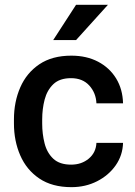

<svg xmlns="http://www.w3.org/2000/svg" viewBox="-20 -770 562 800"><path d="M276.4 -84Q319.8 -84 349.9 -109.1Q379.9 -134.3 381.8 -174.8H492.7Q491.2 -123 462.2 -81.3Q433.1 -39.6 384.8 -14.9Q336.4 9.8 277.8 9.8Q197.3 9.8 144 -26.1Q90.8 -62 64.5 -122.3Q38.1 -182.6 38.1 -255.4V-272.5Q38.1 -345.7 64.5 -406Q90.8 -466.3 144 -502.2Q197.3 -538.1 277.3 -538.1Q340.8 -538.1 388.7 -512.9Q436.5 -487.8 463.9 -443.1Q491.2 -398.4 492.7 -339.4H381.8Q379.9 -382.8 352.1 -413.6Q324.2 -444.3 275.9 -444.3Q228.5 -444.3 202.4 -419.4Q176.3 -394.5 166 -355.2Q155.8 -315.9 155.8 -272.5V-255.4Q155.8 -211.9 165.8 -172.6Q175.8 -133.3 202.1 -108.6Q228.5 -84 276.4 -84ZM201.7 -603 296.9 -750H429.7L296.9 -603Z"/></svg>

Font: Vazirmatn RD UI Medium
Style: Regular
Weight: 500
Designer: Saber Rastikerdar
Foundry: Saber Rastikerdar
Version: Version 33.003